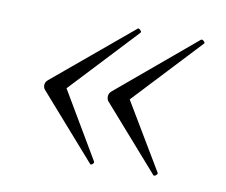

<svg xmlns="http://www.w3.org/2000/svg" viewBox="-48 -422 518 440"><g transform="rotate(10 210.5 -202.0)"><path d="M240 -364Q242 -366 246 -362Q250 -358 248 -356L103 -201L194 -47Q196 -44 192 -40.5Q188 -37 186 -40L55 -189Q51 -194 51.5 -200.5Q52 -207 58 -212ZM387 -364Q390 -366 394 -362Q398 -358 395 -356L250 -201L342 -47Q344 -44 339.5 -40.5Q335 -37 333 -40L202 -189Q199 -194 199.5 -200.5Q200 -207 206 -212Z"/></g></svg>

Font: Cormorant Infant Light
Style: Italic
Weight: 300
Italic angle: -10°
Designer: Christian Thalmann (Catharsis Fonts)
Foundry: Catharsis Fonts
Version: Version 4.001